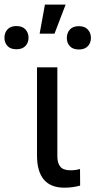

<svg xmlns="http://www.w3.org/2000/svg" viewBox="-69 -827 424 852"><path d="M185.5 -528.3V-133.3Q185.5 -102.5 199 -86.9Q212.4 -71.3 243.7 -71.3Q267.1 -71.3 286.1 -77.1L286.6 -3.4Q252.4 5.9 216.8 5.9Q95.2 5.9 95.2 -137.7V-528.3ZM130.4 -806.6H222.2L172.9 -677.7H106.9ZM-49.3 -659.7Q-49.3 -681.6 -35.9 -696.5Q-22.5 -711.4 3.9 -711.4Q30.3 -711.4 43.9 -696.5Q57.6 -681.6 57.6 -659.7Q57.6 -637.7 43.9 -623Q30.3 -608.4 3.9 -608.4Q-22.5 -608.4 -35.9 -623Q-49.3 -637.7 -49.3 -659.7ZM227.5 -658.7Q227.5 -680.7 241 -695.8Q254.4 -710.9 280.8 -710.9Q307.1 -710.9 320.8 -695.8Q334.5 -680.7 334.5 -658.7Q334.5 -636.7 320.8 -622.1Q307.1 -607.4 280.8 -607.4Q254.4 -607.4 241 -622.1Q227.5 -636.7 227.5 -658.7Z"/></svg>

Font: Roboto
Style: Regular
Weight: 400
Designer: Google
Version: Version 2.001047; 2015